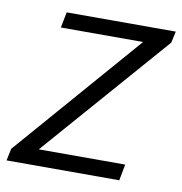

<svg xmlns="http://www.w3.org/2000/svg" viewBox="-68 -613 642 676"><g transform="rotate(10 253.0 -275.0)"><path d="M400 -494 8 -43 -1 0H402L413 -58H104L498 -509L507 -550H117L106 -494Z"/></g></svg>

Font: Cambay Devanagari
Style: Italic
Weight: 400
Italic angle: -11°
Designer: Pooja Saxena
Foundry: Pooja Saxena
Version: Version 1.018;PS 001.018;hotconv 1.0.70;makeotf.lib2.5.58329